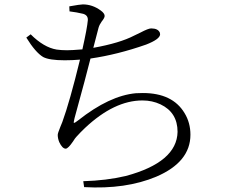

<svg xmlns="http://www.w3.org/2000/svg" viewBox="-20 -798 1040 859"><path d="M291 -747.1 290 -769.5Q338.9 -778.3 350.6 -778.3Q393.6 -778.3 430.7 -751Q448.2 -738.3 448.2 -726.6Q448.2 -717.8 434.6 -701.2Q424.8 -687.5 420.9 -673.8Q414.1 -649.4 397.5 -584Q516.6 -605.5 580.1 -638.7Q590.8 -643.6 608.4 -652.3Q643.6 -670.9 656.2 -670.9Q687.5 -670.9 695.3 -651.4Q696.3 -646.5 696.3 -643.6Q694.3 -622.1 633.8 -598.6Q505.9 -553.7 384.8 -536.1Q366.2 -460.9 313.5 -269.5Q308.6 -249 310.5 -248Q315.4 -248 330.1 -259.8Q469.7 -370.1 587.9 -380.9Q604.5 -381.8 619.1 -381.8Q752 -381.8 805.7 -292Q832 -249 832 -195.3Q832 -73.2 679.7 -7.8Q543 49.8 356.4 39.1L352.5 12.7Q456.1 9.8 543 -10.7Q771.5 -72.3 774.4 -208Q774.4 -294.9 698.2 -331.1Q661.1 -348.6 617.2 -348.6Q491.2 -348.6 360.4 -225.6Q339.8 -206.1 321.3 -185.5Q316.4 -180.7 306.6 -165Q285.2 -133.8 274.4 -132.8Q258.8 -132.8 245.1 -162.1Q238.3 -178.7 238.3 -194.3Q238.3 -202.1 250 -230.5Q254.9 -241.2 258.8 -252Q292 -342.8 337.9 -531.2Q303.7 -528.3 269.5 -528.3Q200.2 -528.3 172.9 -543Q138.7 -563.5 97.7 -629.9L117.2 -644.5Q175.8 -585.9 233.4 -576.2Q253.9 -573.2 280.3 -573.2Q300.8 -573.2 348.6 -577.1Q370.1 -672.9 373 -708Q374 -728.5 354.5 -735.4Q352.5 -736.3 351.6 -736.3Q323.2 -743.2 291 -747.1Z"/></svg>

Font: GenYoMin JP Light
Style: Regular
Weight: 300
Version: Version 1.001;PS 1;hotconv 16.6.51;makeotf.lib2.5.65220 DEVE